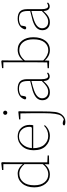

<svg xmlns="http://www.w3.org/2000/svg" viewBox="951 -1729 1033 2975"><g transform="rotate(-90 1467.5 -241.5)"><path d="M412 -96V-380Q345 -459 264 -459Q185 -459 134.5 -399.5Q84 -340 84 -227Q84 -124 131.5 -67Q179 -10 252 -10Q344 -10 412 -96ZM440 -25 546 -20V0L409 4L411 -67Q347 15 249 15Q162 15 107 -53Q52 -121 52 -227Q52 -344 112 -414Q172 -484 264 -484Q348 -484 412 -404V-706H321V-726L428 -738L442 -730L440 -592Z M660 -264H970Q990 -264 990 -303Q990 -369 950 -416.5Q910 -464 840 -464Q766 -464 715.5 -405Q665 -346 660 -264ZM1014 -243H659Q660 -128 715 -69.5Q770 -11 848 -11Q944 -11 1005 -75L1016 -64Q986 -27 941.5 -6Q897 15 848 15Q757 15 692 -49.5Q627 -114 627 -237Q627 -347 690 -415.5Q753 -484 840 -484Q924 -484 972 -430.5Q1020 -377 1020 -300Q1020 -266 1014 -243Z M1105 -462 1221 -474 1231 -468 1229 -352V-135Q1229 31 1220 95Q1211 159 1181 198Q1137 255 1071 255Q1019 255 1011 236Q1016 214 1045 214Q1066 214 1095 227L1104 231Q1141 216 1162 187Q1201 133 1201 -75V-255Q1201 -366 1198 -442H1105ZM1185.5 -700Q1195 -709 1208 -709Q1221 -709 1230.5 -700Q1240 -691 1240 -677Q1240 -663 1230.5 -654Q1221 -645 1208 -645Q1195 -645 1185.5 -654Q1176 -663 1176 -677Q1176 -691 1185.5 -700Z M1700 -110V-272Q1602 -248 1552 -229Q1432 -185 1432 -106Q1432 -67 1456 -40Q1483 -11 1533 -11Q1575 -11 1613 -34.5Q1651 -58 1700 -110ZM1821 -29 1831 -15Q1804 12 1770 12Q1703 12 1700 -85Q1653 -32 1613.5 -8.5Q1574 15 1525 15Q1470 15 1436 -16Q1402 -47 1402 -102Q1402 -155 1439 -191.5Q1476 -228 1551 -252Q1590 -264 1700 -290V-325Q1700 -405 1671 -434.5Q1642 -464 1579 -464Q1522 -464 1475 -434L1463 -371Q1457 -352 1438 -352Q1419 -352 1414 -371Q1430 -426 1473.5 -455Q1517 -484 1581 -484Q1655 -484 1691.5 -449.5Q1728 -415 1728 -340V-116Q1728 -12 1775 -12Q1795 -12 1815 -25Z M2018 -373V-88Q2096 -10 2178 -10Q2251 -10 2298.5 -68Q2346 -126 2346 -242Q2346 -346 2299.5 -402.5Q2253 -459 2178 -459Q2088 -459 2018 -373ZM2018 -588V-401Q2085 -484 2184 -484Q2272 -484 2325 -416.5Q2378 -349 2378 -242Q2378 -125 2324 -55Q2270 15 2179 15Q2085 15 2018 -64L2015 4L1898 0V-20L1988 -26Q1990 -128 1990 -210V-706H1899V-726L2004 -738L2020 -730Z M2785 -110V-272Q2687 -248 2637 -229Q2517 -185 2517 -106Q2517 -67 2541 -40Q2568 -11 2618 -11Q2660 -11 2698 -34.5Q2736 -58 2785 -110ZM2906 -29 2916 -15Q2889 12 2855 12Q2788 12 2785 -85Q2738 -32 2698.5 -8.5Q2659 15 2610 15Q2555 15 2521 -16Q2487 -47 2487 -102Q2487 -155 2524 -191.5Q2561 -228 2636 -252Q2675 -264 2785 -290V-325Q2785 -405 2756 -434.5Q2727 -464 2664 -464Q2607 -464 2560 -434L2548 -371Q2542 -352 2523 -352Q2504 -352 2499 -371Q2515 -426 2558.5 -455Q2602 -484 2666 -484Q2740 -484 2776.5 -449.5Q2813 -415 2813 -340V-116Q2813 -12 2860 -12Q2880 -12 2900 -25Z"/></g></svg>

Font: TypoPRO Source Serif Pro
Style: Regular
Weight: 200
Designer: Frank Grießhammer
Foundry: Adobe Systems Incorporated
Version: Version 1.017;PS (version unavailable);hotconv 1.0.79;makeot